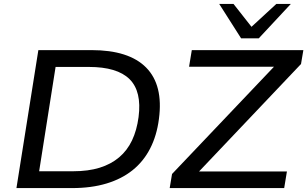

<svg xmlns="http://www.w3.org/2000/svg" viewBox="-20 -961 1570 981"><path d="M64 0 176 -705H447Q639 -705 727 -615.5Q815 -526 792 -353Q781 -268 747 -202Q713 -136 657.5 -91.5Q602 -47 524.5 -23.5Q447 0 348 0ZM180 -86H354Q431 -86 489 -104Q547 -122 588.5 -157Q630 -192 654.5 -243.5Q679 -295 688 -363Q705 -494 642 -556.5Q579 -619 434 -619H264ZM847 0 859 -72 1415 -657 1416 -620H946L960 -705H1530L1518 -634L962 -48L961 -85H1446L1432 0ZM1212 -765 1100 -941H1173L1265 -824L1392 -941H1466L1302 -765Z"/></svg>

Font: Nunito Sans 10pt SemiExpanded Medium
Style: Italic
Weight: 500
Width: 6
Italic angle: -9°
Designer: Vernon Adams
Foundry: Vernon Adams
Version: Version 3.101;gftools[0.9.27]